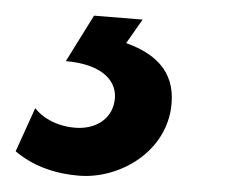

<svg xmlns="http://www.w3.org/2000/svg" viewBox="-20 -25 311 245"><path d="M79 199C128 204 188 173 198 115C205 71 183 45 141 30L162 0L100 -5L64 53C111 57 131 79 126 105C122 127 102 140 76 138C51 136 33 124 25 113L0 168C20 185 46 196 79 199Z"/></svg>

Font: Fixel Display Medium
Style: Italic
Weight: 500
Italic angle: -10°
Designer: AlfaBravo + MacPaw
Foundry: Kyrylo Tkachov, Marchela Mozhyna, Serhii Makarenko, Maria Weinstein, Zakhar Kryvoshyya
Version: Version 1.210;Glyphs 3.2 (3217)